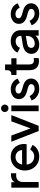

<svg xmlns="http://www.w3.org/2000/svg" viewBox="1482 -2268 797 3802"><g transform="rotate(-90 1881.0 -366.5)"><path d="M66 0H179V-312Q179 -376 213.5 -410.5Q248 -445 304 -445H351V-548H318Q269 -548 232 -530Q195 -512 174 -472V-541H66Z M682 12Q765 12 826.5 -26Q888 -64 913 -122L821 -167Q801 -133 766.5 -110.5Q732 -88 683 -88Q619 -88 574 -128.5Q529 -169 524 -238H926Q929 -250 930 -264Q931 -278 931 -291Q931 -361 900.5 -420.5Q870 -480 812.5 -516.5Q755 -553 673 -553Q597 -553 536.5 -516.5Q476 -480 441 -416.5Q406 -353 406 -272Q406 -192 441.5 -127.5Q477 -63 539 -25.5Q601 12 682 12ZM673 -458Q730 -458 769 -422Q808 -386 811 -328H526Q536 -390 577 -424Q618 -458 673 -458Z M1188 0H1291L1504 -541H1380L1240 -161L1099 -541H976Z M1564 -671Q1564 -640 1585.5 -618.5Q1607 -597 1638 -597Q1669 -597 1690.5 -618.5Q1712 -640 1712 -671Q1712 -702 1690.5 -723.5Q1669 -745 1638 -745Q1607 -745 1585.5 -723.5Q1564 -702 1564 -671ZM1581 0H1694V-541H1581Z M2026 12Q2086 12 2131.5 -8.5Q2177 -29 2202 -65.5Q2227 -102 2227 -150Q2227 -206 2191 -246.5Q2155 -287 2088 -306L2000 -332Q1975 -340 1953 -354Q1931 -368 1931 -396Q1931 -425 1953 -442Q1975 -459 2012 -459Q2055 -459 2089.5 -436Q2124 -413 2140 -374L2227 -415Q2203 -480 2145 -516.5Q2087 -553 2013 -553Q1958 -553 1914 -532.5Q1870 -512 1845 -476Q1820 -440 1820 -391Q1820 -336 1854.5 -296Q1889 -256 1959 -236L2044 -212Q2070 -205 2093 -190.5Q2116 -176 2116 -147Q2116 -116 2091 -98Q2066 -80 2026 -80Q1979 -80 1940.5 -107Q1902 -134 1880 -180L1793 -139Q1818 -70 1880.5 -29Q1943 12 2026 12Z M2572 6Q2586 6 2603 4Q2620 2 2633 0V-97Q2614 -94 2596 -94Q2547 -94 2526.5 -117.5Q2506 -141 2506 -182V-439H2629V-541H2506V-665H2393V-623Q2393 -585 2372 -563Q2351 -541 2313 -541H2298V-439H2393V-177Q2393 -90 2440 -42Q2487 6 2572 6Z M2900 12Q2956 12 3001 -7.5Q3046 -27 3076 -63V0H3184V-364Q3184 -420 3156 -462.5Q3128 -505 3079 -529Q3030 -553 2966 -553Q2915 -553 2869.5 -535.5Q2824 -518 2790.5 -488Q2757 -458 2741 -418L2835 -371Q2851 -409 2884.5 -432Q2918 -455 2963 -455Q3012 -455 3041.5 -429.5Q3071 -404 3071 -364V-343L2899 -315Q2805 -299 2760.5 -253.5Q2716 -208 2716 -143Q2716 -73 2767 -30.5Q2818 12 2900 12ZM2834 -147Q2834 -179 2855 -200Q2876 -221 2921 -228L3071 -254V-225Q3071 -184 3051.5 -150Q3032 -116 2998 -96.5Q2964 -77 2918 -77Q2881 -77 2857.5 -96.5Q2834 -116 2834 -147Z M3516 12Q3576 12 3621.5 -8.5Q3667 -29 3692 -65.5Q3717 -102 3717 -150Q3717 -206 3681 -246.5Q3645 -287 3578 -306L3490 -332Q3465 -340 3443 -354Q3421 -368 3421 -396Q3421 -425 3443 -442Q3465 -459 3502 -459Q3545 -459 3579.5 -436Q3614 -413 3630 -374L3717 -415Q3693 -480 3635 -516.5Q3577 -553 3503 -553Q3448 -553 3404 -532.5Q3360 -512 3335 -476Q3310 -440 3310 -391Q3310 -336 3344.5 -296Q3379 -256 3449 -236L3534 -212Q3560 -205 3583 -190.5Q3606 -176 3606 -147Q3606 -116 3581 -98Q3556 -80 3516 -80Q3469 -80 3430.5 -107Q3392 -134 3370 -180L3283 -139Q3308 -70 3370.5 -29Q3433 12 3516 12Z"/></g></svg>

Font: Custom Plus Jakarta Sans SemiBold
Style: Regular
Weight: 600
Designer: Gumpita Rahayu & FullSphere
Foundry: Tokotype & FullSphere
Version: Version 1.001;hotconv 1.0.117;makeotfexe 2.5.65602